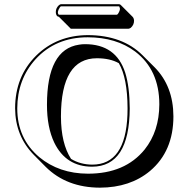

<svg xmlns="http://www.w3.org/2000/svg" viewBox="-20 -825 895 912"><path d="M590.3 -688.5H316.4L259.8 -745.1Q254.9 -746.1 251.5 -748.5Q245.1 -755.9 245.1 -768.1Q245.1 -786.6 259.8 -800.3Q265.6 -804.7 270 -805.2H545.9Q550.3 -804.2 553.2 -801.8L609.9 -745.1Q616.2 -738.3 616.7 -726.6Q616.7 -706.5 601.1 -692.9Q595.2 -689 590.3 -688.5ZM440.4 -548.3Q270 -548.3 269.5 -272.5Q269.5 -271 269.5 -270.5Q270 -143.6 317.4 -70.3Q361.3 -43.5 418 -43Q576.7 -43 585.4 -280.8Q585.9 -295.4 585.9 -310.1Q585.4 -455.1 544.4 -524.9Q502.4 -548.3 440.4 -548.3ZM803.7 -272.5Q803.7 -106.4 692.4 -12.7Q598.1 65.9 454.6 66.4Q296.4 65.9 197.3 -32.2L141.1 -88.9Q52.7 -178.7 51.8 -310.1Q51.8 -461.4 151.4 -560.5Q249.5 -657.2 397 -658.2Q562 -657.7 657.7 -562L714.4 -505.4Q803.2 -415.5 803.7 -272.5ZM736.8 -329.1Q736.8 -492.7 622.1 -580.1Q532.2 -647.5 397 -647.9Q244.1 -647.9 148.4 -543Q62.5 -447.8 62 -310.1Q62 -167.5 166 -79.1Q260.3 -0.5 397.9 0Q573.7 0 667 -114.7Q736.3 -201.7 736.8 -329.1ZM383.8 -615.2Q531.2 -615.2 574.7 -480Q595.7 -413.1 596.2 -310.1Q594.7 -34.2 418 -33.2Q293.5 -33.2 237.8 -147.5Q203.1 -220.2 203.1 -327.1Q203.1 -590.3 355.5 -612.8Q369.6 -615.2 383.8 -615.2ZM534.2 -754.9Q540 -754.9 547.4 -772.5Q549.8 -778.8 549.8 -783.2Q549.8 -785.2 548.8 -788.1Q547.9 -791 546.9 -793L545.9 -794.9H270Q265.6 -794.9 257.8 -778.3Q255.4 -772 254.9 -768.1Q254.9 -757.8 259.8 -754.9Z"/></svg>

Font: Linux Biolinum Shadow O
Style: Bold
Weight: 700
Designer: Philipp H. Poll
Foundry: Philipp H. Poll
Version: Version 0.9.2